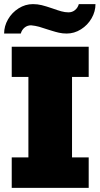

<svg xmlns="http://www.w3.org/2000/svg" viewBox="-21 -913 487 933"><path d="M410 -539H329V-148H410V0H36V-148H117V-539H36V-686H410ZM303 -750Q283 -750 265.5 -754Q248 -758 232.5 -763Q217 -768 213 -769Q187 -778 169 -783Q151 -788 130 -790Q112 -790 98.5 -779Q85 -768 80 -750H-1Q-1 -786 18 -819Q37 -852 69.5 -872.5Q102 -893 139 -893Q161 -893 181.5 -888Q202 -883 234 -872Q259 -863 277 -858Q295 -853 312 -853Q330 -853 343.5 -864Q357 -875 362 -893H443Q443 -857 424 -824Q405 -791 372.5 -770.5Q340 -750 303 -750Z"/></svg>

Font: Chivo Black
Style: Regular
Weight: 900
Designer: Hector Gatti
Foundry: Omnibus-Type
Version: Version 1.007